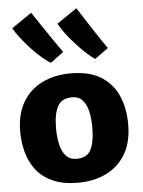

<svg xmlns="http://www.w3.org/2000/svg" viewBox="-60 -947 745 1002"><g transform="rotate(-5 312.5 -446.0)"><path d="M308 8Q231 8 177.2 -15.8Q123.5 -39.5 91 -81Q58.5 -122.5 44 -176.2Q29.5 -230 30 -290Q31.5 -379 68.5 -440Q105.5 -501 170 -532.5Q234.5 -564 318 -564Q421 -564 482.2 -523Q543.5 -482 570 -414.5Q596.5 -347 595 -267Q594 -177.5 557.2 -116.2Q520.5 -55 456 -23.5Q391.5 8 308 8ZM312 -117Q365.5 -117 386.2 -156.2Q407 -195.5 407 -275Q407 -320 398.5 -357.2Q390 -394.5 370 -416.8Q350 -439 315 -439Q260.5 -439 239.2 -399.5Q218 -360 218 -284Q218 -238 226.8 -200Q235.5 -162 256 -139.5Q276.5 -117 312 -117ZM454 -628Q436.5 -638 411 -661.2Q385.5 -684.5 358.2 -714.2Q331 -744 308.2 -774Q285.5 -804 273 -828L378 -900Q380.5 -896 392.8 -877.2Q405 -858.5 422.5 -831.2Q440 -804 459.2 -774.5Q478.5 -745 495.8 -719.5Q513 -694 524 -679ZM222 -628Q203.5 -637 177.2 -659.8Q151 -682.5 123 -712.2Q95 -742 71.8 -772Q48.5 -802 36 -825L141 -897Q144 -893 157.2 -873Q170.5 -853 189.2 -825.2Q208 -797.5 228 -768Q248 -738.5 264.8 -714.5Q281.5 -690.5 290 -679Z"/></g></svg>

Font: Koeln Type Sans ExtraBold
Style: Regular
Weight: 800
Designer: Eben Sorkin
Foundry: Eben Sorkin
Version: Version 2.001